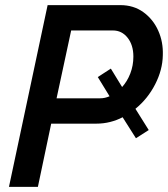

<svg xmlns="http://www.w3.org/2000/svg" viewBox="-20 -730 656 750"><path d="M166 -710H450Q502 -710 540 -682.5Q578 -655 598 -610.5Q618 -566 616 -514Q615 -457 586 -400.5Q557 -344 509 -305L561 -222L511 -190L459 -272Q436 -260 410 -253.5Q384 -247 356 -247H180L128 0H15ZM371 -346Q390 -346 408 -354L362 -429L413 -462L457 -390Q477 -412 489 -443Q501 -474 501 -509Q501 -554 478.5 -582.5Q456 -611 421 -611H258L201 -346Z"/></svg>

Font: Raleway SemiBold
Style: Italic
Weight: 600
Italic angle: -12°
Designer: Matt McInerney, Pablo Impallari, Rodrigo Fuenzalida
Foundry: Matt McInerney, Pablo Impallari, Rodrigo Fuenzalida
Version: Version 4.026